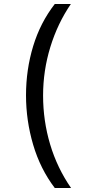

<svg xmlns="http://www.w3.org/2000/svg" viewBox="-20 -812 459 967"><path d="M256 135Q183 39 147 -83Q111 -205 111 -332Q111 -461 147 -579.5Q183 -698 256 -792H337Q270 -694 233.5 -575Q197 -456 197 -331Q197 -204 232.5 -85Q268 34 338 135Z"/></svg>

Font: lgurmukhi15
Style: Book
Weight: 400
Designer: Jelle Bosma - Monotype Design Team
Foundry: Monotype Imaging Inc.
Version: Version 2.003